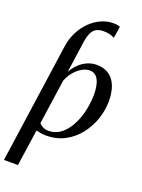

<svg xmlns="http://www.w3.org/2000/svg" viewBox="-196 -915 927 1253"><g transform="rotate(20 268.0 -288.5)"><path d="M-1 253.5 117.5 -577.5Q125.5 -634 149.2 -680.2Q173 -726.5 207.5 -760Q242 -793.5 282.5 -811.5Q323 -829.5 365.5 -829.5Q380.5 -829.5 392.8 -827.5Q405 -825.5 413 -821.5L400 -740.5Q385 -749.5 366 -754Q347 -758.5 325.5 -758.5Q294.5 -758.5 274.2 -748Q254 -737.5 242 -712.2Q230 -687 223.5 -642.5L193.5 -429Q210 -460.5 235 -484.8Q260 -509 291 -523Q322 -537 355.5 -537Q407.5 -537 442.2 -513.2Q477 -489.5 494.2 -445.5Q511.5 -401.5 511.5 -341.5Q511.5 -278.5 490.5 -216.2Q469.5 -154 429.5 -102.8Q389.5 -51.5 332 -20.8Q274.5 10 201 10Q184 10 166.5 7.2Q149 4.5 133 0.5L96 253.5ZM207.5 -24.5Q247 -24.5 278.5 -44.5Q310 -64.5 334 -98Q358 -131.5 373.8 -173.5Q389.5 -215.5 397.5 -260.8Q405.5 -306 405.5 -348.5Q405.5 -414.5 385.5 -450.8Q365.5 -487 326.5 -487Q298.5 -487 270 -469.8Q241.5 -452.5 219 -424.2Q196.5 -396 185 -363.5L140.5 -54Q150.5 -41 167.2 -32.8Q184 -24.5 207.5 -24.5Z"/></g></svg>

Font: Merriweather 96pt
Style: Italic
Weight: 400
Italic angle: -7.8°
Version: Version 2.101